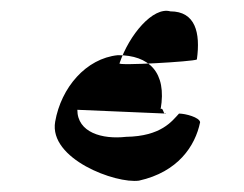

<svg xmlns="http://www.w3.org/2000/svg" viewBox="-20 -372 451 355"><path d="M82 -147C70 -78 194 -32 237 -38C309 -54 341 -102 350 -146C349 -155 323 -162 311 -162C298 -148 278 -120 213 -119C169 -114 123 -127 123 -169L287 -162C282 -158 282 -175 277 -170C289 -239 255 -270 198 -270C139 -264 93 -210 82 -147ZM201 -255C219 -308 263 -360 295 -351C341 -351 351 -312 344 -262C337 -258 195 -250 201 -255Z"/></svg>

Font: pokerface
Style: oblique
Weight: 400
Version: Version 1